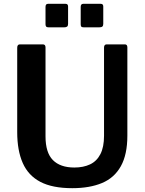

<svg xmlns="http://www.w3.org/2000/svg" viewBox="-20 -974 757 1004"><path d="M646 -265Q646 -166 612 -105Q578 -44 513.5 -17Q449 10 358 10Q254 10 191 -23Q128 -56 99 -121.5Q70 -187 70 -283V-724Q70 -742 84 -742H204Q218 -742 218 -726V-261Q218 -176 256.5 -137Q295 -98 369 -98Q416 -98 451 -114.5Q486 -131 505 -168Q524 -205 524 -264V-725Q524 -742 538 -742H633Q646 -742 646 -726V-265ZM336 -940V-849Q336 -839 331 -835Q326 -831 315 -831H235Q225 -831 221.5 -835Q218 -839 218 -847V-938Q218 -954 231 -954H323Q336 -954 336 -940ZM520 -940V-849Q520 -839 515 -835Q510 -831 498 -831H419Q408 -831 405 -835Q402 -839 402 -847V-938Q402 -954 415 -954H507Q520 -954 520 -940Z"/></svg>

Font: Libre Franklin SemiBold
Style: Regular
Weight: 600
Designer: Pablo Impallari, Rodrigo Fuenzalida, Nhung Nguyen
Foundry: Impallari Type
Version: Version 3.000